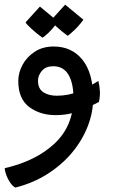

<svg xmlns="http://www.w3.org/2000/svg" viewBox="-40 -472 496 836"><path d="M26.9 344.7Q14.6 338.4 4.2 323Q-6.3 307.6 -12.7 290Q-19 272.5 -19.5 260.3Q117.2 229 198.5 152.1Q279.8 75.2 279.8 -45.4Q279.8 -110.8 257.8 -147.2Q235.8 -183.6 191.9 -183.6Q159.7 -183.6 142.6 -163.8Q125.5 -144 125.5 -120.6Q125.5 -85.4 148.9 -70.3Q172.4 -55.2 207 -55.2Q258.3 -55.2 301.8 -73.7Q345.2 -92.3 388.2 -119.6Q394 -96.7 395 -73.7Q396 -50.8 390.6 -27.8Q372.6 -18.6 344.2 -4.9Q315.9 8.8 280 19Q244.1 29.3 202.6 29.3Q134.3 29.3 86.9 -6.3Q39.6 -42 39.6 -119.6Q39.6 -155.3 58.1 -189.7Q76.7 -224.1 111.3 -246.8Q146 -269.5 193.8 -269.5Q272.5 -269.5 319.1 -211.7Q365.7 -153.8 365.7 -43.5Q365.7 17.1 342 77.9Q318.4 138.7 274.2 191.9Q230 245.1 167.2 285.2Q104.5 325.2 26.9 344.7ZM254.4 -316.4Q228.5 -335 206.3 -355.5Q184.1 -376 181.2 -382.8L243.7 -451.7L323.2 -386.2Q303.2 -358.9 281.5 -338.6Q259.8 -318.4 254.4 -316.4ZM144.5 -308.1Q118.7 -326.7 96.7 -346.9Q74.7 -367.2 71.3 -374.5L133.8 -443.4L213.4 -377.4Q186 -342.8 168 -326.2Q149.9 -309.6 144.5 -308.1Z"/></svg>

Font: Harmattan
Style: Bold
Weight: 700
Designer: George W. Nuss III and SIL International
Foundry: SIL International
Version: Version 4.000